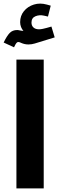

<svg xmlns="http://www.w3.org/2000/svg" viewBox="-28 -1038 323 1058"><path d="M214.8 -951.7 236.3 -946.8 251.5 -1006.8 230.5 -1012.7Q192.4 -1023.4 158.7 -1012.9Q125 -1002.4 104 -976.8Q83 -951.2 83 -916Q83 -902.3 87.9 -889.4Q92.8 -876.5 101.1 -868.2Q100.6 -868.2 99.6 -868.2Q98.6 -868.2 97.7 -868.2Q94.7 -868.2 90.6 -868.7Q86.4 -869.1 82.5 -870.1Q78.6 -871.1 74.5 -871.8Q70.3 -872.6 66.9 -872.6Q41 -872.6 25.1 -856Q9.3 -839.4 -7.8 -803.7L49.3 -777.3Q57.6 -795.4 62.5 -801Q67.4 -806.6 72.3 -806.6Q76.2 -806.6 80.3 -805.2Q84.5 -803.7 89.4 -801.3Q98.1 -797.4 108.2 -795.2Q118.2 -793 128.9 -793Q137.7 -793 146.5 -794.4Q155.3 -795.9 163.6 -798.3L273.4 -832L255.4 -891.6L229.5 -884.3Q218.8 -881.3 207.3 -878.9Q195.8 -876.5 187 -876.5Q167.5 -876.5 156.5 -886.5Q145.5 -896.5 145.5 -913.6Q145.5 -939.5 167.5 -948.5Q189.5 -957.5 214.8 -951.7ZM212.9 0V-709.5H62.5V0Z"/></svg>

Font: Estedad-FD-VF Thin
Style: Regular
Weight: 100
Designer: Amin Abedi
Version: Version 5.0